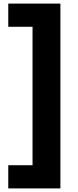

<svg xmlns="http://www.w3.org/2000/svg" viewBox="-20 -888 435 1068"><path d="M26 160V31H161V-739H26V-868H316V160Z"/></svg>

Font: Encode Sans Wide
Style: ExtraBold
Weight: 800
Designer: Pablo Impallari, Andres Torresi
Foundry: Pablo Impallari, Andres Torresi
Version: Version 1.000; ttfautohint (v1.00) -l 8 -r 50 -G 200 -x 14 -